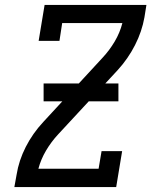

<svg xmlns="http://www.w3.org/2000/svg" viewBox="-20 -755 640 775"><path d="M38 0 47 -50Q56 -107 84 -162Q112 -217 155 -263L394 -522Q422 -552 443 -587.5Q464 -623 474 -662H231L220 -590H136L160 -735H571L563 -685Q553 -628 525 -573Q497 -518 455 -472L215 -213Q187 -183 166 -147.5Q145 -112 135 -74H378L390 -145H473L449 0ZM458 -346H156V-418H458Z"/></svg>

Font: Iosevka Curly Slab ExObl
Style: Regular
Weight: 400
Width: 7
Italic angle: -9°
Monospace: yes
Designer: Belleve Invis
Foundry: Belleve Invis
Version: Version 11.1.0; ttfautohint (v1.8.3)